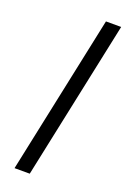

<svg xmlns="http://www.w3.org/2000/svg" viewBox="-139 -758 535 806"><g transform="rotate(20 128.0 -355.0)"><path d="M38 0H106L256 -710H188Z"/></g></svg>

Font: Geist Light
Style: Italic
Weight: 300
Italic angle: -12°
Designer: Basement.studio, Andrés Briganti, Mateo Zaragoza
Foundry: Basement.studio, Vercel, Andrés Briganti, Guido Ferreyra, Mateo Zaragoza
Version: Version 1.500